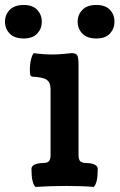

<svg xmlns="http://www.w3.org/2000/svg" viewBox="-72 -737 474 761"><path d="M22 -717.3Q57.6 -717.3 75.7 -697.8Q93.8 -678.2 93.8 -650.9Q93.8 -623.5 75.7 -604Q57.6 -584.5 22 -584.5Q-14.6 -584.5 -33.4 -603.8Q-52.2 -623 -52.2 -650.9Q-52.2 -678.7 -33.4 -698Q-14.6 -717.3 22 -717.3ZM310.1 -717.3Q345.7 -717.3 363.8 -698Q381.8 -678.7 381.8 -650.9Q381.8 -623.5 363.8 -604Q345.7 -584.5 310.1 -584.5Q273.4 -584.5 254.6 -603.8Q235.8 -623 235.8 -650.9Q235.8 -678.7 254.6 -698Q273.4 -717.3 310.1 -717.3ZM239.3 -478.5V-122.6Q239.3 -115.2 240 -111.1Q240.7 -106.9 243.4 -101.6Q246.1 -96.2 252.9 -93.5Q259.8 -90.8 270.5 -90.8Q289.1 -90.8 302.2 -85Q315.4 -79.1 315.4 -67.4Q315.4 -10.3 299.3 3.9Q255.4 0 191.9 0Q126 0 68.8 3.9Q52.7 -10.7 52.7 -67.4Q52.7 -79.1 65.9 -85Q79.1 -90.8 97.7 -90.8Q116.7 -90.8 122.6 -98.9Q128.4 -106.9 128.4 -121.6V-383.8Q128.4 -409.7 113.5 -420.4Q98.6 -431.2 56.2 -433.1Q49.8 -434.6 48.1 -439.5Q46.4 -444.3 46.4 -460.4Q46.4 -485.4 51.8 -504.4Q57.1 -523.4 62.5 -526.4Q100.1 -521 135.3 -521Q158.7 -521 184.6 -523.7Q210.4 -526.4 211.9 -526.4Q229 -526.4 234.1 -517.8Q239.3 -509.3 239.3 -478.5Z"/></svg>

Font: Coustard
Style: Regular
Weight: 400
Foundry: vernon adams
Version: Version 1.001